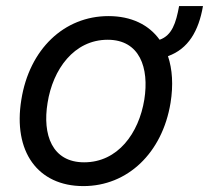

<svg xmlns="http://www.w3.org/2000/svg" viewBox="-20 -606 693 637"><path d="M653.4 -585.9H574.2C563.9 -529.8 550.8 -488.6 509.6 -474.1C473.7 -524.1 415.5 -552.6 339.8 -552.6C192.8 -552.6 77.4 -442.8 50.8 -275.2C22.7 -103.7 104.8 11.4 256.7 11.4C403.1 11.4 518.5 -98.4 545.8 -264.6C555.4 -323.9 551.8 -376.4 537.3 -419.7C604.8 -443.9 639.2 -503.2 653.4 -585.9ZM137.8 -264.6C155.2 -375.4 225.1 -474.1 337.4 -474.1C443.5 -474.1 475.5 -381 458.8 -275.6C440.7 -164.1 371.1 -67.5 259.2 -67.5C152.7 -67.5 120.4 -159.1 137.8 -264.6Z"/></svg>

Font: Margiela Sans Text
Style: Italic
Weight: 400
Italic angle: -9.39999°
Designer: Stefan Endress, Andreas Faust
Version: Version 1.100;FEAKit 1.0